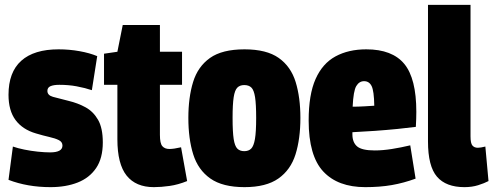

<svg xmlns="http://www.w3.org/2000/svg" viewBox="-20 -760 2030 790"><path d="M15 -20 33 -157Q53 -150 80 -144.5Q107 -139 135.5 -136Q164 -133 186 -133Q237 -133 237 -161Q237 -176 222 -183.5Q207 -191 182.5 -196.5Q158 -202 128 -211Q73 -227 44 -266Q15 -305 15 -370Q15 -463 67.5 -510Q120 -557 221 -557Q265 -557 307 -549.5Q349 -542 380 -529L358 -389Q327 -399 294.5 -405Q262 -411 224 -411Q201 -411 188 -405.5Q175 -400 175 -386Q175 -368 198 -361.5Q221 -355 262 -345Q300 -336 332 -318.5Q364 -301 383.5 -267Q403 -233 403 -174Q403 -109 375.5 -68.5Q348 -28 299.5 -9Q251 10 188 10Q93 10 15 -20Z M613 10Q539 10 501 -37.5Q463 -85 463 -187V-411H408V-539L463 -547L485 -657H638V-547H729V-411H638V-205Q638 -170 648 -158.5Q658 -147 677 -147Q695 -147 725 -154L750 -15Q713 0 678 5Q643 10 613 10Z M755 -275Q755 -359 774.5 -422.5Q794 -486 844 -521.5Q894 -557 986 -557Q1077 -557 1127 -521.5Q1177 -486 1196.5 -422.5Q1216 -359 1216 -275Q1216 -189 1196 -125Q1176 -61 1125.5 -25.5Q1075 10 986 10Q896 10 845.5 -25.5Q795 -61 775 -125Q755 -189 755 -275ZM937 -275Q937 -217 941.5 -188Q946 -159 956.5 -148.5Q967 -138 985 -138Q1003 -138 1013.5 -148.5Q1024 -159 1029 -188Q1034 -217 1034 -275Q1034 -331 1029.5 -360Q1025 -389 1014.5 -399.5Q1004 -410 985 -410Q967 -410 956.5 -399.5Q946 -389 941.5 -360Q937 -331 937 -275Z M1483 10Q1370 10 1310 -54.5Q1250 -119 1250 -264Q1250 -371 1278.5 -435Q1307 -499 1360.5 -528Q1414 -557 1487 -557Q1594 -557 1643.5 -497Q1693 -437 1693 -300Q1693 -290 1692.5 -271Q1692 -252 1691 -238Q1661 -234 1616 -229.5Q1571 -225 1522 -221.5Q1473 -218 1430 -216Q1430 -213 1430 -207Q1430 -174 1449.5 -157.5Q1469 -141 1522 -141Q1555 -141 1592.5 -147Q1630 -153 1668 -162L1690 -25Q1641 -7 1592 1.5Q1543 10 1483 10ZM1431 -321Q1454 -321 1479.5 -322.5Q1505 -324 1520 -325Q1519 -386 1509 -406Q1499 -426 1478 -426Q1458 -426 1446 -406Q1434 -386 1431 -321Z M1916 -740V-199Q1916 -170 1924 -161Q1932 -152 1946 -152Q1957 -152 1977 -157L1990 -15Q1973 -6 1947.5 2Q1922 10 1891 10Q1815 10 1778 -33Q1741 -76 1741 -178V-740Z"/></svg>

Font: Georama SemiCondensed ExtraBold
Style: Regular
Weight: 800
Width: 4
Designer: Jean-Baptiste Levee
Foundry: Production Type
Version: Version 1.000